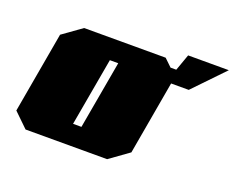

<svg xmlns="http://www.w3.org/2000/svg" viewBox="-125 -1014 1490 1228"><g transform="rotate(20 619.5 -400.5)"><path d="M147 0 50 -94 147 -645 277 -738H832L883 -689H922L962 -801H1239L1041 -595H921L833 -94L702 0ZM420 -138H477L559 -601H502Z"/></g></svg>

Font: Tomorrow Black
Style: Italic
Weight: 900
Italic angle: -10°
Designer: Tony de Marco, Monica Rizzolli
Foundry: Just in Type
Version: Version 2.002